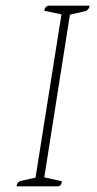

<svg xmlns="http://www.w3.org/2000/svg" viewBox="-20 -661 345 681"><path d="M39 0Q40 -17 57 -20L106 -31L198 -610L137 -623Q140 -641 156 -641H298Q295 -624 280 -621L228 -609L137 -32L200 -18Q198 -8 194.5 -4Q191 0 181 0Z"/></svg>

Font: Petrona Thin
Style: Italic
Weight: 100
Italic angle: -9°
Designer: Ringo R. Seeber
Foundry: Ringo R. Seeber
Version: Version 2.001; ttfautohint (v1.8.3)